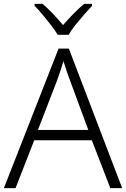

<svg xmlns="http://www.w3.org/2000/svg" viewBox="-20 -967 648 987"><path d="M547 0 452 -246H156L60 0H0L281 -717H334L608 0ZM339 -556Q335 -566 329 -583Q323 -600 317 -619Q311 -638 306 -653Q301 -636 295.5 -618Q290 -600 284 -584Q278 -568 274 -555L175 -299H434ZM277 -788Q264 -810 243 -837Q222 -864 199.5 -891Q177 -918 158 -937V-947H199Q226 -924 253.5 -895Q281 -866 304 -838Q328 -866 356.5 -895Q385 -924 412 -947H453V-937Q435 -918 411.5 -891Q388 -864 366.5 -837Q345 -810 333 -788Z"/></svg>

Font: Noto Sans Thai Light
Style: Regular
Weight: 300
Designer: Monotype Design Team
Foundry: Monotype Imaging Inc.
Version: Version 2.001